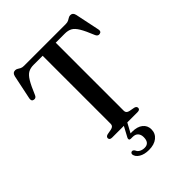

<svg xmlns="http://www.w3.org/2000/svg" viewBox="-262 -847 1189 1189"><g transform="rotate(-45 333.0 -252.0)"><path d="M150 -700H514.5Q530.5 -700 540.2 -705Q550 -710 557.5 -714.8Q565 -719.5 574 -719.5Q585 -719.5 591.5 -713.8Q598 -708 601.5 -694.5L635 -534Q637.5 -523.5 634 -516.8Q630.5 -510 621.5 -508.5Q613.5 -506.5 607 -510Q600.5 -513.5 596 -523Q572 -582.5 554 -612.2Q536 -642 516.8 -652.2Q497.5 -662.5 469.5 -662.5H390V-65.5Q390 -55.5 396.2 -49.2Q402.5 -43 414 -40.5L449 -34Q466 -29.5 466 -16Q466 0 444 0H221.5Q210 0 204.8 -4.5Q199.5 -9 199.5 -16Q199.5 -29.5 216.5 -34L251.5 -40.5Q263 -43 269.2 -49.2Q275.5 -55.5 275.5 -65.5V-662.5H196Q168.5 -662.5 149.2 -652Q130 -641.5 112 -611.8Q94 -582 69.5 -523Q65.5 -513.5 58.8 -510Q52 -506.5 44 -508.5Q35 -510 31.8 -516.8Q28.5 -523.5 30.5 -534L64 -694.5Q67.5 -708 74 -713.8Q80.5 -719.5 91.5 -719.5Q101 -719.5 108.2 -714.8Q115.5 -710 125 -705Q134.5 -700 150 -700ZM327 -5H357L316.5 70L299 64Q306.5 63 315 62.5Q323.5 62 335 62Q379.5 62 404.8 82.2Q430 102.5 430 136Q430 172 402.8 194Q375.5 216 329 216Q289.5 216 264 200.5Q238.5 185 235.5 162Q235.5 155.5 239.2 151.2Q243 147 248.5 146.5Q254 146 258 148.8Q262 151.5 265 155.5Q271.5 172.5 286.5 180Q301.5 187.5 319 187.5Q362 187.5 362 136Q362 114 350 100.5Q338 87 314.5 87H298.5Q289 87 286.5 81.2Q284 75.5 288 67.5Z"/></g></svg>

Font: Fraunces 36pt
Style: Regular
Weight: 400
Version: Version 1.000;[b76b70a41]